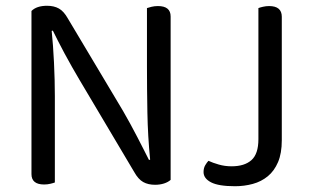

<svg xmlns="http://www.w3.org/2000/svg" viewBox="-20 -634 1085 665"><path d="M89 -31V-596Q107 -614 143 -614Q167 -614 184 -604.5Q201 -595 215 -570L406 -250Q418 -229 431 -205.5Q444 -182 456 -158.5Q468 -135 478.5 -114.5Q489 -94 496 -80L500 -81Q492 -162 490.5 -244Q489 -326 489 -404V-606Q495 -608 505 -610.5Q515 -613 527 -613Q571 -613 571 -577V-11Q562 -3 548 1.5Q534 6 517 6Q493 6 476 -3.5Q459 -13 445 -38L255 -358Q243 -378 229.5 -402Q216 -426 203.5 -449Q191 -472 180.5 -493Q170 -514 163 -528L159 -527Q164 -479 167 -417.5Q170 -356 170 -301V-2Q165 0 154.5 2.5Q144 5 133 5Q89 5 89 -31ZM875 -606Q880 -608 890.5 -610.5Q901 -613 912 -613Q956 -613 956 -576V-148Q956 -103 943 -72.5Q930 -42 907.5 -23.5Q885 -5 855.5 3Q826 11 794 11Q737 11 711 -2.5Q685 -16 685 -38Q685 -52 691 -62Q697 -72 702 -77Q717 -70 738 -64Q759 -58 782 -58Q827 -58 851 -79.5Q875 -101 875 -152Z"/></svg>

Font: Baloo 2 Latin
Style: Regular
Weight: 400
Designer: Sarang Kulkarni and Ek Type
Foundry: Ek Type
Version: Version 1.001